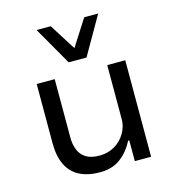

<svg xmlns="http://www.w3.org/2000/svg" viewBox="-113 -853 872 957"><g transform="rotate(-15 323.5 -374.5)"><path d="M286 9Q224 9 181 -13Q138 -35 116 -80Q94 -125 94 -191V-498H187V-196Q187 -161 198.5 -132.5Q210 -104 236 -88Q262 -72 305 -72Q349 -72 383.5 -92.5Q418 -113 438 -147Q458 -181 458 -218V-498H551V0H467V-107H461Q434 -54 391.5 -22.5Q349 9 286 9ZM276 -561 163 -758H236L322 -622L409 -758H481L368 -561Z"/></g></svg>

Font: Nunito Sans 6pt
Style: Regular
Weight: 400
Version: Version 3.101;gftools[0.9.27]